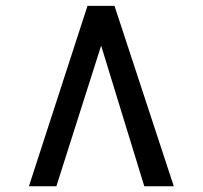

<svg xmlns="http://www.w3.org/2000/svg" viewBox="-20 -768 690 654"><path d="M370 -748 572 -133.5H471.5L324.5 -612.5L172 -133.5H78.5L278 -748Z"/></svg>

Font: Merriweather 48pt ExtraBold
Style: Regular
Weight: 800
Version: Version 2.100